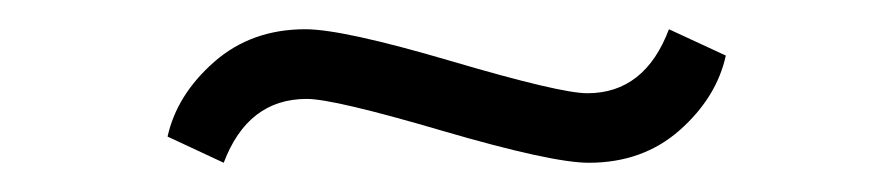

<svg xmlns="http://www.w3.org/2000/svg" viewBox="-20 -297 613 132"><path d="M95.2 -203.1Q101.6 -231.9 127.2 -254.4Q152.8 -276.9 189.9 -276.9Q215.8 -276.9 290.5 -254.9Q365.2 -232.9 383.8 -232.9Q423.3 -232.9 439.9 -276.9L479 -258.8Q472.7 -230 447.3 -207.5Q421.9 -185.1 384.8 -185.1Q359.4 -185.1 284.4 -207Q209.5 -229 190.9 -229Q150.4 -229 133.8 -185.1Z"/></svg>

Font: Dihjauti
Style: Regular
Weight: 400
Designer: T. Christopher White
Version: Version 3.0.0